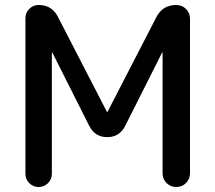

<svg xmlns="http://www.w3.org/2000/svg" viewBox="-20 -750 864 770"><path d="M82 -53V-677Q82 -699 97.5 -714.5Q113 -730 135 -730Q188 -730 212 -683L409 -301Q409 -300 410 -300Q411 -300 411 -301L607 -681Q632 -730 687 -730Q710 -730 726 -714Q742 -698 742 -675V-55Q742 -32 726 -16Q710 0 687 0Q664 0 648 -16Q632 -32 632 -55V-539Q632 -540 631 -540Q630 -540 630 -539L482 -245Q459 -200 410 -200Q361 -200 338 -245L190 -539Q190 -540 189 -540Q188 -540 188 -539V-53Q188 -31 172.5 -15.5Q157 0 135 0Q113 0 97.5 -15.5Q82 -31 82 -53Z"/></svg>

Font: Rounded Mplus 1c Medium
Style: Regular
Weight: 500
Version: Version 1.059.20150529